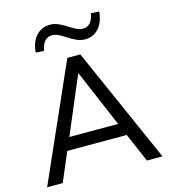

<svg xmlns="http://www.w3.org/2000/svg" viewBox="-131 -1027 996 1130"><g transform="rotate(-15 366.5 -461.5)"><path d="M15 0 327 -705H406L718 0H623L537 -200L580 -176H152L195 -200L110 0ZM365 -600 209 -231 185 -252H547L524 -231L367 -600ZM205 -780 155 -783Q161 -849 194.5 -884.5Q228 -920 278 -920Q302 -920 325.5 -910.5Q349 -901 381 -880Q413 -860 429 -853.5Q445 -847 459 -847Q488 -847 505.5 -866.5Q523 -886 529 -923L579 -920Q573 -855 540 -819Q507 -783 457 -783Q433 -783 408 -793.5Q383 -804 351 -825Q323 -844 306 -850.5Q289 -857 275 -857Q246 -857 229 -837.5Q212 -818 205 -780Z"/></g></svg>

Font: Nunito Sans 12pt ExtraLight Medium
Style: Regular
Weight: 500
Version: Version 3.101;gftools[0.9.27]